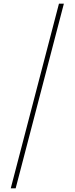

<svg xmlns="http://www.w3.org/2000/svg" viewBox="-20 -819 410 1055"><path d="M331 -799H304L39 216H66Z"/></svg>

Font: Noto Sans Sinhala SemiCondensed Thin
Style: Regular
Weight: 100
Width: 4
Designer: Jelle Bosma - Monotype Design Team
Foundry: Monotype Imaging Inc.
Version: Version 2.006